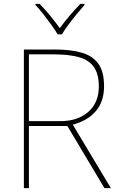

<svg xmlns="http://www.w3.org/2000/svg" viewBox="-20 -969 617 989"><path d="M262 -714Q345 -714 401.5 -697.5Q458 -681 487 -640Q516 -599 516 -525Q516 -446 473.5 -396.5Q431 -347 355 -327L551 0H518L327 -320H129V0H103V-714ZM257 -689H129V-345H292Q379 -345 434 -392Q489 -439 489 -524Q489 -588 463.5 -624Q438 -660 386.5 -674.5Q335 -689 257 -689ZM277 -792Q265 -813 245 -840.5Q225 -868 203.5 -895.5Q182 -923 163 -943V-949H184Q212 -921 239.5 -887Q267 -853 288 -824Q309 -853 337.5 -887Q366 -921 394 -949H415V-943Q397 -923 374.5 -895.5Q352 -868 331.5 -840.5Q311 -813 299 -792Z"/></svg>

Font: Noto Sans Thin
Style: Regular
Weight: 100
Designer: Monotype Design Team
Foundry: Monotype Imaging Inc.
Version: Version 2.007